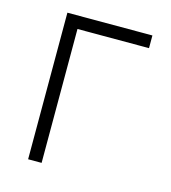

<svg xmlns="http://www.w3.org/2000/svg" viewBox="-86 -601 598 671"><g transform="rotate(15 213.0 -265.0)"><path d="M383.8 -484.4H125V0H76.2V-530.3H383.8Z"/></g></svg>

Font: Pretendard JP ExtraLight
Style: Regular
Weight: 200
Designer: Base glyphs from Inter by Rasmus Andersson; Hangeul glyphs from Noto Sans CJK(Source Han Sans) by Jang Soo-young and Kan
Foundry: Kil Hyung-jin
Version: Version 1.309